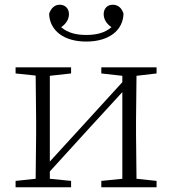

<svg xmlns="http://www.w3.org/2000/svg" viewBox="-20 -793 730 813"><path d="M345 -617C441 -617 501 -664 503 -735C496 -758 481 -773 457 -773C436 -773 419 -758 419 -733C419 -712 431 -692 452 -678C424 -653 386 -645 345 -645C305 -645 267 -653 239 -678C260 -692 272 -712 272 -733C272 -758 255 -773 233 -773C211 -773 196 -758 188 -735C190 -664 250 -617 345 -617ZM409 -482 498 -472V-445L331 -262L191 -109V-472L281 -482V-508H46V-482L131 -473L133 -283V-226L131 -36L46 -27V0H281V-27L191 -36V-67L354 -246L498 -403V-36L409 -27V0H643V-27L558 -36L556 -226V-283L558 -472L643 -482V-508H409Z"/></svg>

Font: Noto Serif CJK SC ExtraLight
Style: Regular
Weight: 200
Designer: Ryoko NISHIZUKA 西塚涼子 (kana & ideographs); Frank Grießhammer (Latin, Greek & Cyrillic); Wenlong ZHANG 张文龙 (bopomofo); San
Foundry: Adobe
Version: Version 2.001;hotconv 1.1.0;makeotfexe 2.6.0